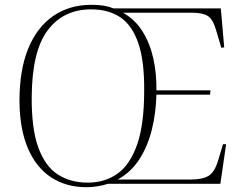

<svg xmlns="http://www.w3.org/2000/svg" viewBox="-20 -765 998 799"><path d="M61 -344Q61 -474 97.5 -563Q134 -652 201.5 -698.5Q269 -745 361 -745Q389 -745 411 -741.5Q433 -738 453 -730H899L913 -568L901 -566L880 -637Q867 -684 845.5 -698Q824 -712 780 -712H492Q542 -684 573 -634.5Q604 -585 618 -522Q632 -459 631 -389H856L854 -371H631Q629 -295 612 -226Q595 -157 560.5 -103Q526 -49 470 -18H775Q822 -18 847.5 -33Q873 -48 888 -98L908 -165H921L897 0H429Q385 14 339 14Q256 14 193.5 -26.5Q131 -67 96.5 -147Q62 -227 61 -344ZM112 -361Q111 -229 139.5 -151Q168 -73 220.5 -39Q273 -5 345 -5Q416 -5 468.5 -42Q521 -79 550.5 -163Q580 -247 580 -388Q581 -513 555 -587Q529 -661 480 -693.5Q431 -726 359 -726Q244 -726 178.5 -639Q113 -552 112 -361Z"/></svg>

Font: Display Extralight
Style: Italic
Weight: 200
Italic angle: -2°
Designer: Latin by Veronika Burian and Jose Scaglione. Greek by Irene Vlachou. Cyrillic by Vera Evstafieva
Foundry: TypeTogether
Version: Version 3.002